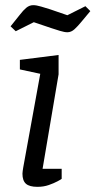

<svg xmlns="http://www.w3.org/2000/svg" viewBox="-20 -720 370 744"><path d="M125 4Q94 4 80.5 -8Q67 -20 67 -47Q67 -51 68 -58Q69 -65 70 -71L136 -434L57 -451V-488L207 -507V-432L145 -66H219V-27Q217 -25 203 -17.5Q189 -10 169 -3Q149 4 125 4ZM241 -595Q230 -595 212 -600.5Q194 -606 179 -611L111 -634L41 -599L21 -618L57 -663Q70 -680 82 -690Q94 -700 109 -700Q121 -700 139.5 -694.5Q158 -689 174 -684L241 -661L311 -696L330 -677L295 -635Q282 -619 269 -607Q256 -595 241 -595Z"/></svg>

Font: Faustina
Style: Italic
Weight: 400
Italic angle: -8°
Designer: Alfonso Garcia
Foundry: http://www.omnibus-type.com
Version: Version 1.200